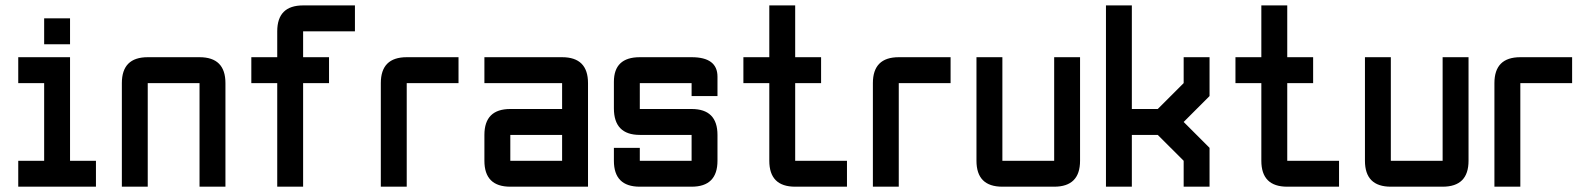

<svg xmlns="http://www.w3.org/2000/svg" viewBox="-20 -704 5997 724"><path d="M146.5 -537.1V-634.8H244.1V-537.1ZM48.8 0V-97.7H146.5V-390.6H48.8V-488.3H244.1V-97.7H341.8V0Z M732.4 -390.6H537.1V0H439.5V-390.6Q439.5 -488.3 537.1 -488.3H732.4Q830.1 -488.3 830.1 -390.6V0H732.4Z M1318.4 -683.6V-585.9H1123V-488.3H1220.7V-390.6H1123V0H1025.4V-390.6H927.7V-488.3H1025.4V-585.9Q1025.4 -683.6 1123 -683.6Z M1513.7 -488.3H1709V-390.6H1513.7V0H1416V-390.6Q1416 -488.3 1513.7 -488.3Z M2197.3 0H1904.3Q1806.6 0 1806.6 -97.7V-195.3Q1806.6 -293 1904.3 -293H2099.6V-390.6H1806.6V-488.3H2099.6Q2197.3 -488.3 2197.3 -390.6ZM1904.3 -97.7H2099.6V-195.3H1904.3Z M2294.9 -146.5H2392.6V-97.7H2587.9V-195.3H2392.6Q2294.9 -195.3 2294.9 -295.4V-395.5Q2294.9 -488.3 2392.6 -488.3H2587.9Q2685.5 -488.3 2685.5 -415V-341.8H2587.9V-390.6H2392.6V-293H2587.9Q2685.5 -293 2685.5 -195.3V-97.7Q2685.5 0 2587.9 0H2392.6Q2294.9 0 2294.9 -97.7Z M2978.5 0Q2880.9 0 2880.9 -97.7V-390.6H2783.2V-488.3H2880.9V-683.6H2978.5V-488.3H3076.2V-390.6H2978.5V-97.7H3173.8V0Z M3369.1 -488.3H3564.5V-390.6H3369.1V0H3271.5V-390.6Q3271.5 -488.3 3369.1 -488.3Z M3955.1 -488.3H4052.7V-97.7Q4052.7 0 3955.1 0H3759.8Q3662.1 0 3662.1 -97.7V-488.3H3759.8V-97.7H3955.1Z M4150.4 -683.6H4248V-293H4345.7L4443.4 -390.6V-488.3H4541V-341.8L4443.4 -244.1L4541 -146.5V0H4443.4V-97.7L4345.7 -195.3H4248V0H4150.4Z M4834 0Q4736.3 0 4736.3 -97.7V-390.6H4638.7V-488.3H4736.3V-683.6H4834V-488.3H4931.6V-390.6H4834V-97.7H5029.3V0Z M5419.9 -488.3H5517.6V-97.7Q5517.6 0 5419.9 0H5224.6Q5127 0 5127 -97.7V-488.3H5224.6V-97.7H5419.9Z M5712.9 -488.3H5908.2V-390.6H5712.9V0H5615.2V-390.6Q5615.2 -488.3 5712.9 -488.3Z"/></svg>

Font: BabelStone Runic Byrhtferth
Style: Regular
Weight: 400
Designer: Andrew West
Foundry: BabelStone
Version: Version 7.004;November 9, 2023